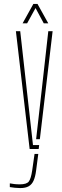

<svg xmlns="http://www.w3.org/2000/svg" viewBox="-20 -759 317 978"><path d="M131 0 61 -600H83L117 -296L148 -20H179.5L177 0ZM83 199Q72 199 56 197.5Q40 196 30 194V175Q40.5 177 53 178.5Q65.5 180 81 180Q116.5 180 127.2 165Q138 150 144 109L156 25H175L164 109Q160 141 151.2 160.8Q142.5 180.5 126.2 189.8Q110 199 83 199ZM164 -50 192 -296 226 -600H248L183 -50ZM95 -640 150 -739H171L226 -640H203L161 -718L118 -640Z"/></svg>

Font: Big Shoulders Stencil Display SC Thin
Style: Regular
Weight: 100
Designer: Patric King
Foundry: XO Type Co
Version: Version 2.001